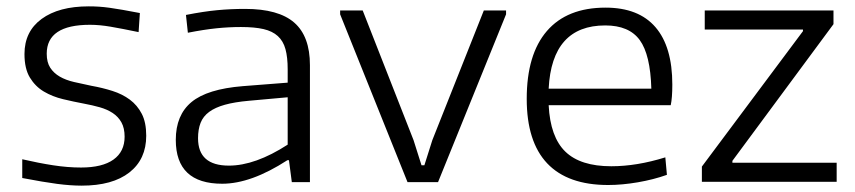

<svg xmlns="http://www.w3.org/2000/svg" viewBox="-20 -573 2691 604"><path d="M237 11Q202 11 160 5.5Q118 0 50 -13V-72Q102 -60 147.5 -53Q193 -46 235 -46Q302 -46 337 -71Q372 -96 372 -143Q372 -170 362 -188Q352 -206 334.5 -217.5Q317 -229 294 -235.5Q271 -242 244 -247Q212 -253 178.5 -261Q145 -269 118 -285Q91 -301 74 -329Q57 -357 57 -403Q57 -474 111 -513.5Q165 -553 259 -553Q276 -553 291.5 -552Q307 -551 325 -548.5Q343 -546 366 -542Q389 -538 420 -532L416 -472Q363 -483 328 -489Q293 -495 263 -495Q127 -495 127 -404Q127 -377 138 -360Q149 -343 168 -332Q187 -321 213 -315Q239 -309 268 -303Q302 -297 333.5 -287Q365 -277 388.5 -259.5Q412 -242 426 -215Q440 -188 440 -146Q440 -72 387 -30.5Q334 11 237 11Z M679 5Q533 5 533 -133Q533 -211 582.5 -252Q632 -293 744 -302L885 -313V-355Q885 -393 878 -418.5Q871 -444 854 -459.5Q837 -475 809 -481.5Q781 -488 738 -488Q700 -488 661 -484Q622 -480 571 -470L565 -526Q621 -537 663.5 -541Q706 -545 751 -545Q856 -545 905.5 -502Q955 -459 955 -368V0H898L889 -69H884Q770 5 679 5ZM700 -52Q783 -52 885 -118V-267L763 -256Q718 -252 687.5 -243.5Q657 -235 638 -221Q619 -207 611 -186.5Q603 -166 603 -138Q603 -52 700 -52Z M1050 -528V-540H1121L1281 -132L1306 -53H1315L1340 -132L1502 -540H1572V-528L1358 0H1262Z M1893 9Q1766 9 1701.5 -59Q1637 -127 1637 -262Q1637 -402 1700.5 -475.5Q1764 -549 1885 -549Q1989 -549 2042 -487.5Q2095 -426 2095 -307Q2095 -265 2090 -242H1706Q1711 -142 1758.5 -96Q1806 -50 1903 -50Q1943 -50 1985.5 -57Q2028 -64 2073 -78L2078 -23Q2036 -8 1986.5 0.5Q1937 9 1893 9ZM1884 -493Q1716 -493 1706 -294H2029Q2026 -401 1992.5 -447Q1959 -493 1884 -493Z M2188 -49 2506 -475V-480H2197V-540H2602V-497L2284 -67V-61H2612V-1H2188Z"/></svg>

Font: Encode Sans Wide
Style: Light
Weight: 300
Designer: Pablo Impallari, Andres Torresi
Foundry: Pablo Impallari, Andres Torresi
Version: Version 1.000; ttfautohint (v1.00) -l 8 -r 50 -G 200 -x 14 -